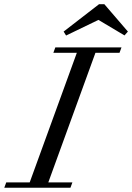

<svg xmlns="http://www.w3.org/2000/svg" viewBox="-70 -887 624 907"><path d="M534.2 -737.8 518.1 -719.7 395 -793 242.2 -719.2 230.5 -737.8 397.9 -867.2H422.9ZM-49.8 0 -40.5 -25.4H70.3L293 -637.7H182.1L191.4 -663.1H503.9L494.6 -637.7H380.9L158.2 -25.4H272L262.7 0Z"/></svg>

Font: Elstob
Style: Italic
Weight: 400
Italic angle: -20°
Designer: Peter S. Baker
Version: Version 1.015